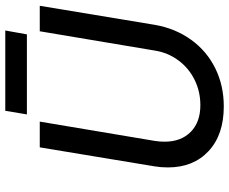

<svg xmlns="http://www.w3.org/2000/svg" viewBox="-92 -782 889 746"><g transform="rotate(-90 353.0 -409.5)"><path d="M75 -202Q75 -229 79 -253L153 -700H253L178 -253Q175 -234 175 -215Q175 -151 213 -113.5Q251 -76 317 -76Q370 -76 415.5 -98.5Q461 -121 491 -161.5Q521 -202 529 -253L604 -700H703L629 -253Q615 -173 571 -112Q527 -51 460 -18Q393 15 312 15Q202 15 138.5 -44Q75 -103 75 -202ZM295 -834H607L592 -750H281Z"/></g></svg>

Font: Oak Sans Medium
Style: Italic
Weight: 500
Italic angle: -9.49998°
Foundry: Erik Kennedy, Walven
Version: Version 1.000